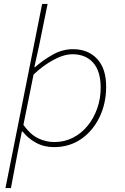

<svg xmlns="http://www.w3.org/2000/svg" viewBox="-20 -742 640 984"><path d="M8 222 196 -722H224L180 -506L156 -398H160Q199 -433 249.5 -461.5Q300 -490 354 -490Q431 -490 477.5 -440.5Q524 -391 524 -298Q524 -212 490 -141.5Q456 -71 396 -29.5Q336 12 256 12Q205 12 163.5 -11Q122 -34 96 -68H92L70 42L36 222ZM258 -14Q311 -14 354.5 -36.5Q398 -59 429.5 -98Q461 -137 478.5 -187Q496 -237 496 -292Q496 -378 457 -421Q418 -464 352 -464Q307 -464 253 -434.5Q199 -405 152 -360L100 -102Q135 -53 175 -33.5Q215 -14 258 -14Z"/></svg>

Font: SourceCodeVF
Style: Italic
Weight: 200
Italic angle: -11°
Monospace: yes
Designer: Paul D. Hunt, Teo Tuominen
Foundry: Adobe
Version: Version 1.026;hotconv 1.1.0;makeotfexe 2.6.0